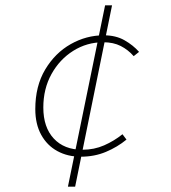

<svg xmlns="http://www.w3.org/2000/svg" viewBox="-20 -672 640 718"><path d="M282 -86Q233 -86 194.5 -107Q156 -128 134 -168Q112 -208 112 -264Q112 -350 149 -412Q186 -474 244.5 -507Q303 -540 368 -540Q413 -540 445.5 -521.5Q478 -503 500 -478L480 -462Q459 -486 431.5 -500Q404 -514 366 -514Q305 -514 254 -482Q203 -450 172.5 -395Q142 -340 142 -270Q142 -196 181 -154Q220 -112 288 -112Q332 -112 369.5 -128.5Q407 -145 438 -170L453 -150Q419 -122 376 -104Q333 -86 282 -86ZM234 26 373 -652H399L261 26Z"/></svg>

Font: Source Code Pro ExtraLight ExtraLight
Style: Italic
Weight: 250
Italic angle: -11°
Monospace: yes
Version: Version 1.016;hotconv 1.0.116;makeotfexe 2.5.65601